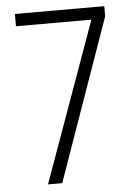

<svg xmlns="http://www.w3.org/2000/svg" viewBox="-52 -754 561 794"><g transform="rotate(-5 228.5 -357.0)"><path d="M115 0H174L411 -672V-714H40V-663H353Z"/></g></svg>

Font: Noto Sans Arabic UI Cn Lt
Style: Regular
Weight: 300
Width: 3
Designer: Monotype Design Team, Nadine Chahine and Nizar Qandah
Foundry: Monotype Imaging Inc.
Version: Version 2.010